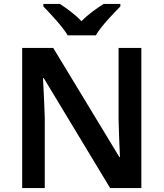

<svg xmlns="http://www.w3.org/2000/svg" viewBox="-20 -958 833 978"><path d="M325 -778H468C494 -823 556 -888 593 -925V-938H508C473 -916 430 -886 395 -850C361 -886 320 -915 285 -938H201V-925C238 -887 298 -823 325 -778ZM700 0V-714H584V-351C585 -286 589 -211 591 -158H588L251 -714H93V0H208V-360C206 -430 202 -500 199 -560H203L541 0Z"/></svg>

Font: Noto Sans Bengali SemiBold
Style: Regular
Weight: 600
Designer: Jelle Bosma - Monotype Design Team
Foundry: Monotype Imaging Inc.
Version: Version 2.003